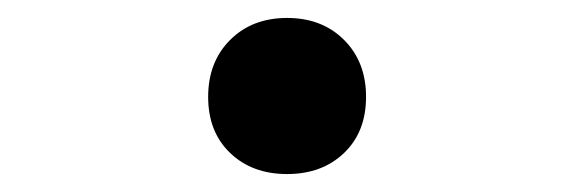

<svg xmlns="http://www.w3.org/2000/svg" viewBox="-20 -452 640 214"><path d="M300 -258Q261 -258 236.5 -281.5Q212 -305 212 -344Q212 -383 236.5 -407.5Q261 -432 300 -432Q339 -432 363.5 -407.5Q388 -383 388 -344Q388 -305 363.5 -281.5Q339 -258 300 -258Z"/></svg>

Font: JetBrains Mono NL SemiBold
Style: Regular
Weight: 600
Designer: Philipp Nurullin, Konstantin Bulenkov
Foundry: JetBrains
Version: Version 2.304; ttfautohint (v1.8.4.7-5d5b)